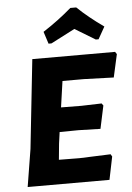

<svg xmlns="http://www.w3.org/2000/svg" viewBox="-59 -931 671 975"><g transform="rotate(-5 276.0 -443.5)"><path d="M211 -716 191 -778Q270 -829 337 -887H367Q423 -833 501 -778L466 -716H452Q369 -766 348 -779Q338 -773 226 -716ZM476 -129 483 -117 459 0H42L73 -191L122 -645H544L552 -633L526 -516L374 -521H265L246 -388L350 -387L453 -390L461 -379L436 -262L324 -265L228 -264L220 -206L212 -124L317 -123Z"/></g></svg>

Font: Alegreya Sans SC ExtraBold
Style: Italic
Weight: 800
Italic angle: -7°
Designer: Juan Pablo del Peral
Foundry: Huerta Tipografica
Version: Version 2.007